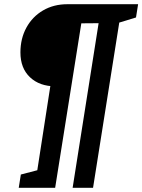

<svg xmlns="http://www.w3.org/2000/svg" viewBox="-20 -722 676 912"><path d="M69 170 79 107 175 82 154 107 222 -332 243 -312Q168 -312 122.5 -355Q77 -398 77 -473Q77 -539 105.5 -591Q134 -643 184.5 -672.5Q235 -702 300 -702H636L626 -639L531 -610L550 -637L422 170H325L453 -641L466 -612L346 -611L371 -641L242 170Z"/></svg>

Font: Bitter Thin SemiBold
Style: Italic
Weight: 600
Italic angle: -9°
Version: Version 2.002